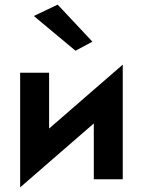

<svg xmlns="http://www.w3.org/2000/svg" viewBox="-20 -774 617 829"><path d="M126 -705 229 -754 379 -594 306 -555ZM192 -460V-219L510 -495V0H385V-241L67 35V-460Z"/></svg>

Font: Jost* Semi
Style: Regular
Weight: 600
Version: Version 3.7